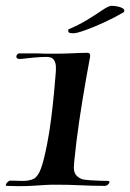

<svg xmlns="http://www.w3.org/2000/svg" viewBox="-37 -637 446 658"><path d="M24 1Q16 1 7 0.5Q-2 0 -13 0H-14Q-17 0 -17 -3Q-17 -7 -11.5 -12.5Q-6 -18 -2 -18Q11 -18 21 -17.5Q31 -17 40 -17Q65 -17 79 -24.5Q93 -32 103 -58.5Q113 -85 124 -141Q132 -181 138 -228Q144 -275 148 -317.5Q152 -360 154 -387Q155 -397 154.5 -409.5Q154 -422 147.5 -432Q141 -442 122 -442Q104 -442 77 -439.5Q50 -437 35 -435H30Q19 -435 19 -443Q19 -447 22 -450.5Q25 -454 29 -454Q35 -454 48.5 -454Q62 -454 75 -454Q88 -454 92 -454Q106 -453 120.5 -453Q135 -453 149 -453Q183 -453 213 -454.5Q243 -456 262 -456H263Q272 -456 272 -447Q272 -444 271.5 -440.5Q271 -437 270 -433Q258 -369 245.5 -293Q233 -217 225 -152Q224 -140 221.5 -120.5Q219 -101 217.5 -84.5Q216 -68 216 -63Q216 -43 227 -33.5Q238 -24 248 -22Q259 -20 276 -19Q293 -18 308.5 -17.5Q324 -17 332 -17H333Q338 -17 338 -13Q338 -9 333 -4.5Q328 0 322 0Q280 0 240 -2Q200 -4 159 -4Q149 -4 138.5 -4Q128 -4 117 -3Q97 -2 77 -0.5Q57 1 24 1ZM215 -523Q204 -523 200 -525Q196 -527 197 -536Q232 -551 261 -568.5Q290 -586 311 -600.5Q332 -615 343 -617Q362 -617 376 -612Q390 -607 389 -600Q389 -595 383 -593Q358 -578 322.5 -561.5Q287 -545 256.5 -534Q226 -523 215 -523Z"/></svg>

Font: Tapestry
Style: Regular
Weight: 400
Designer: Robert E. Leuschke
Foundry: Robert E. Leuschke
Version: Version 1.010; ttfautohint (v1.8.4.7-5d5b)